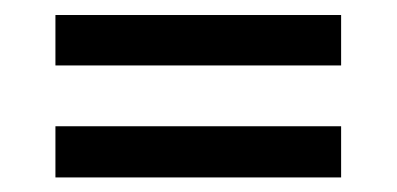

<svg xmlns="http://www.w3.org/2000/svg" viewBox="-20 -396 531 257"><path d="M436.6 -308.4V-375.9H54.2V-308.4ZM436.6 -158.5V-227H54.2V-158.5Z"/></svg>

Font: Arad
Style: Regular
Weight: 400
Designer: Mohammad Darvishi
Version: Version 1.010;September 21, 2024;FontCreator 15.0.0.2992 64-